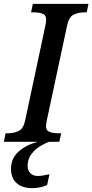

<svg xmlns="http://www.w3.org/2000/svg" viewBox="-40 -734 478 994"><path d="M-20 0 -11 -44H1Q32 -44 57 -56Q82 -68 91 -114L195 -602Q199 -621 199 -632Q199 -656 180.5 -663Q162 -670 133 -670H121L130 -714H418L409 -670H397Q366 -670 341 -658Q316 -646 307 -600L203 -114Q202 -106 200 -96.5Q198 -87 198 -82Q198 -58 217 -51Q236 -44 265 -44H277L267 0ZM127 240Q75 240 46 214Q17 188 17 140Q17 86 56 51Q95 16 156 0H215Q194 7 167.5 23Q141 39 122 64.5Q103 90 103 125Q103 149 117.5 163Q132 177 155 177Q168 177 183 174.5Q198 172 216 168L204 224Q168 240 127 240Z"/></svg>

Font: Noto Serif SemiCondensed Medium
Style: Italic
Weight: 500
Width: 4
Italic angle: -12°
Designer: Monotype Design Team
Foundry: Monotype Imaging Inc.
Version: Version 2.013